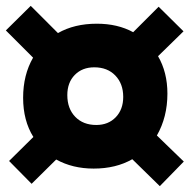

<svg xmlns="http://www.w3.org/2000/svg" viewBox="-24 -664 648 656"><path d="M84 -36 7 -114 90 -196Q55 -252 55 -330Q55 -408 89 -467L-4 -560L81 -644L174 -551Q230 -583 307 -583Q378 -583 431 -554L518 -641L603 -557L516 -472Q548 -417 548 -344Q548 -264 512 -201L604 -112L522 -28L428 -120Q372 -88 296 -88Q224 -88 168 -119ZM305 -237Q346 -237 371.5 -263.5Q397 -290 397 -333Q397 -378 370 -406Q343 -434 298 -434Q257 -434 231.5 -408Q206 -382 206 -339Q206 -293 233 -265Q260 -237 305 -237Z"/></svg>

Font: Cantarell Extra Bold
Style: Regular
Weight: 800
Designer: Dave Crossland, Nikolaus Waxweiler, Florian Fecher, Jacques Le Bailly, Eben Sorkin, Alexei Vanyashin, Alexios Zavras, Em
Version: Version 0.303